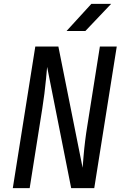

<svg xmlns="http://www.w3.org/2000/svg" viewBox="-20 -970 640 990"><path d="M46 0 162 -730H281L406 -105Q408 -130 411 -166.5Q414 -203 419 -243.5Q424 -284 430 -320L495 -730H582L466 0H347L223 -625Q221 -601 217.5 -564.5Q214 -528 209 -487.5Q204 -447 198 -410L133 0ZM323 -810 451 -950H553L420 -810Z"/></svg>

Font: JetBrains Mono NL
Style: Italic
Weight: 400
Italic angle: -9°
Monospace: yes
Designer: Philipp Nurullin, Konstantin Bulenkov
Foundry: JetBrains
Version: Version 2.305; ttfautohint (v1.8.4.7-5d5b)